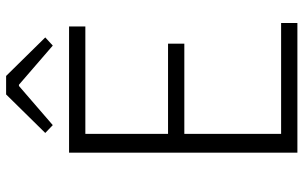

<svg xmlns="http://www.w3.org/2000/svg" viewBox="-198 -772 970 613"><g transform="rotate(-90 286.5 -465.0)"><path d="M106 -729H509V-677H166V-413H454V-361H166V-52H520V0H106ZM169 -805 292 -930H351L474 -805L448 -781L323 -889H319L194 -781Z"/></g></svg>

Font: Merged Yaku Han JP Light
Style: Regular
Weight: 300
Designer: Ryoko NISHIZUKA 西塚涼子 (kana, bopomofo & ideographs); Paul D. Hunt (Latin, Greek & Cyrillic); Sandoll Communications 산돌커뮤니
Foundry: Adobe
Version: Version 2.004